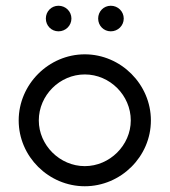

<svg xmlns="http://www.w3.org/2000/svg" viewBox="-20 -641 590 668"><path d="M365.5 -621C340.6 -621 321.5 -601.2 321.5 -576.5C321.5 -551.8 340.6 -532 365.5 -532C390.4 -532 410.5 -551.8 410.5 -576.5C410.5 -601.2 390.4 -621 365.5 -621ZM183.5 -621C158.6 -621 139.5 -601.2 139.5 -576.5C139.5 -551.8 158.6 -532 183.5 -532C208.4 -532 228.5 -551.8 228.5 -576.5C228.5 -601.2 208.4 -621 183.5 -621ZM275 -452C149.4 -452 45 -347.6 45 -222C45 -95.9 149.8 7 275 7C400.2 7 505 -95.9 505 -222C505 -347.6 400.6 -452 275 -452ZM275 -63C188.3 -63 115 -135.6 115 -222C115 -309.3 187.7 -382 275 -382C362.3 -382 435 -309.3 435 -222C435 -135.6 361.7 -63 275 -63Z"/></svg>

Font: GI
Style: Regular
Weight: 400
Designer: Alfredo Marco Pradil
Version: Version 1.01 2015